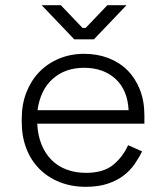

<svg xmlns="http://www.w3.org/2000/svg" viewBox="-20 -708 638 742"><path d="M477 -282Q473 -361 426 -403.5Q379 -446 305 -446Q232 -446 184 -403.5Q136 -361 125 -282ZM312 14Q256 14 210 -4.5Q164 -23 131.5 -56Q99 -89 81.5 -135Q64 -181 64 -237V-249Q64 -305 82 -351Q100 -397 132 -430Q164 -463 208.5 -481.5Q253 -500 305 -500Q356 -500 399 -483.5Q442 -467 472.5 -436.5Q503 -406 520.5 -362Q538 -318 538 -262V-230H124Q126 -185 140.5 -149.5Q155 -114 179.5 -89.5Q204 -65 238 -52.5Q272 -40 312 -40Q380 -40 417.5 -71Q455 -102 475 -147L529 -123Q517 -98 500 -73.5Q483 -49 457.5 -29.5Q432 -10 396 2Q360 14 312 14ZM267 -556 141 -688H215L299 -600H311L395 -688H469L343 -556Z"/></svg>

Font: Space Grotesk Light
Style: Regular
Weight: 300
Designer: Florian Karsten
Foundry: Florian Karsten
Version: Version 2.000